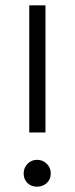

<svg xmlns="http://www.w3.org/2000/svg" viewBox="-20 -694 281 722"><path d="M119.5 -93Q141 -93 156 -78Q171 -63 171 -41.5Q171 -20 156 -6Q141 8 119 8Q97 8 83 -6Q69 -20 69 -41.5Q69 -63 83.5 -78Q98 -93 119.5 -93ZM151 -196H90V-674H151Z"/></svg>

Font: Hind Jalandhar Light
Style: Regular
Weight: 300
Designer: Namrata Goyal
Foundry: Indian Type Foundry
Version: Version 0.702;PS 1.0;hotconv 1.0.81;makeotf.lib2.5.63406